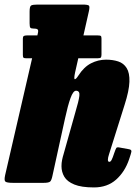

<svg xmlns="http://www.w3.org/2000/svg" viewBox="-36 -800 595 840"><path d="M529 -103.5Q510.5 -48.5 472 -14.2Q433.5 20 375 20Q320 20 289 7.2Q258 -5.5 245.5 -26.5Q233 -47.5 233 -73Q233 -87.5 235.8 -100.8Q238.5 -114 242 -125L294 -310Q308.5 -358 311.2 -380.5Q314 -403 296.5 -403Q284 -403 272.2 -370.2Q260.5 -337.5 248.8 -283.2Q237 -229 222.5 -163.5L193.5 -31Q189.5 -11.5 183.5 -5.8Q177.5 0 154 0H22Q-7 0 -12.8 -5.8Q-18.5 -11.5 -13.5 -34L104.5 -545H80Q69 -545 66.5 -547.8Q64 -550.5 64 -560V-631Q64 -639.5 67.8 -642.2Q71.5 -645 81 -645H127.5L129.5 -654Q133 -668 128.2 -671.5Q123.5 -675 113 -675H111Q100 -675 96.8 -678.8Q93.5 -682.5 93.5 -698V-749Q93.5 -771.5 100 -775.8Q106.5 -780 128 -780H324Q349 -780 353.2 -775.2Q357.5 -770.5 352.5 -749L329 -645H392Q402.5 -645 405.2 -642.5Q408 -640 408 -631V-561.5Q408 -552.5 405.5 -548.8Q403 -545 391 -545H306.5L292.5 -483Q286.5 -454.5 291.2 -453.5Q296 -452.5 307 -469.5Q331 -507 362.2 -523Q393.5 -539 428 -539Q457.5 -539 481.2 -531.2Q505 -523.5 518.2 -502.2Q531.5 -481 530.2 -442.2Q529 -403.5 509 -341L441 -125Q436 -110 436 -101Q436 -92 442.5 -92Q448 -92 452.5 -100.8Q457 -109.5 464 -131Q470 -148.5 473 -152.8Q476 -157 488 -154.5L529 -147Q540.5 -145 538.8 -136Q537 -127 529 -103.5Z"/></svg>

Font: Besley* Condensed Fatface
Style: Italic
Weight: 900
Width: 3
Italic angle: -13°
Designer: Owen Earl
Foundry: indestructible type*
Version: Version 3.000; ttfautohint (v1.8.3)